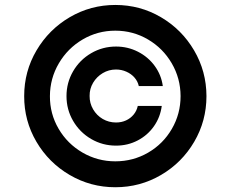

<svg xmlns="http://www.w3.org/2000/svg" viewBox="-20 -759 948 790"><path d="M253.6 -363.6Q253.6 -419 280.9 -465.9Q308.2 -512.8 355.1 -540.1Q402 -567.5 457.4 -567.5Q505.7 -567.5 547.6 -546.2Q589.5 -524.9 616.7 -487.6Q643.8 -450.3 649.9 -404.8H551.1Q546.9 -424.4 533.4 -439.8Q519.9 -455.3 499.8 -464.1Q479.8 -473 457.4 -473Q427.6 -473 402.7 -458.1Q377.8 -443.2 363.1 -418.5Q348.4 -393.8 348.7 -364.3Q348.4 -334.5 363.1 -309.3Q377.8 -284.1 402.7 -269.5Q427.6 -255 457.4 -255Q479.8 -255 498.4 -263.5Q517 -272 529.8 -287.5Q542.6 -302.9 546.9 -323.2H645.6Q639.6 -277 613.5 -239.7Q587.4 -202.4 546.5 -181.1Q505.7 -159.8 457.4 -159.8Q402 -159.8 355.1 -187.1Q308.2 -214.5 280.9 -261.4Q253.6 -308.2 253.6 -363.6ZM454.5 11.4Q353 11.4 266.7 -39.1Q180.4 -89.5 129.8 -175.8Q79.2 -262.1 79.5 -363.6Q79.5 -465.6 130.3 -551.7Q181.1 -637.8 267 -688.2Q353 -738.6 454.5 -738.6Q556.5 -738.6 642.2 -688.2Q728 -637.8 778.6 -551.7Q829.2 -465.6 829.5 -363.6Q829.5 -261.7 779.1 -175.6Q728.7 -89.5 642.6 -39.1Q556.5 11.4 454.5 11.4ZM454.5 -95.2Q527.7 -95.2 589.5 -131Q651.3 -166.9 687.1 -228.7Q723 -290.5 723 -363.6Q722.7 -436.8 686.6 -498.6Q650.6 -560.4 589 -596.6Q527.3 -632.8 454.5 -632.8Q381.7 -632.8 320.1 -596.6Q258.5 -560.4 222.1 -498.4Q185.7 -436.4 185.4 -363.6Q185 -290.8 221.1 -229.2Q257.1 -167.6 319.2 -131.4Q381.4 -95.2 454.5 -95.2Z"/></svg>

Font: Riot Sans
Style: Regular
Weight: 400
Designer: Rasmus Andersson
Foundry: rsms
Version: Version 3.005